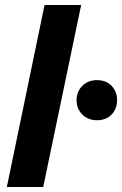

<svg xmlns="http://www.w3.org/2000/svg" viewBox="-20 -749 489 769"><path d="M7.4 0 158.4 -729H305.1L153.1 0ZM368 -267.4Q332.6 -267.4 309.6 -290.4Q286.7 -313.3 286.7 -347.7Q286.7 -382.1 309.6 -405.1Q332.6 -428 368 -428Q405.1 -428 427.1 -405.1Q449 -382.1 449 -347.7Q449 -313.3 427.1 -290.4Q405.1 -267.4 368 -267.4Z"/></svg>

Font: Mona Sans ExtraLight
Style: Italic
Weight: 200
Italic angle: -11.6951°
Designer: Deni Anggara
Foundry: GitHub
Version: Version 2.000